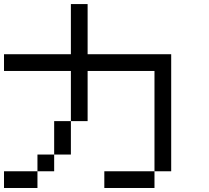

<svg xmlns="http://www.w3.org/2000/svg" viewBox="-20 -937 1040 957"><path d="M0 0V-83.3H166.7V0ZM0 -583.3V-666.7H333.3V-916.7H416.7V-666.7H833.3V-83.3H750V-583.3H416.7V-333.3H333.3V-583.3ZM750 -83.3V0H500V-83.3ZM166.7 -83.3V-166.7H250V-83.3ZM333.3 -166.7H250V-333.3H333.3Z"/></svg>

Font: GalmuriMono11 Regular
Style: Regular
Weight: 400
Designer: Lee Minseo (quiple)
Version: Version 2.399;hotconv 1.1.1;makeotfexe 2.6.0 DEVELOPMENT